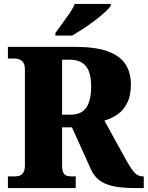

<svg xmlns="http://www.w3.org/2000/svg" viewBox="-20 -951 747 971"><path d="M20 0V-59H56Q68 -59 79 -62.5Q90 -66 98 -78.5Q106 -91 106 -115V-598Q106 -623 97.5 -635Q89 -647 77 -651Q65 -655 56 -655H20V-714H359Q464 -714 526 -691Q588 -668 615 -625.5Q642 -583 642 -525Q642 -468 623.5 -431Q605 -394 575 -373Q545 -352 508 -341L616 -145Q641 -100 659 -79.5Q677 -59 701 -59H707V0H663Q609 0 565.5 -7Q522 -14 491 -33.5Q460 -53 442 -90L344 -307H294V-115Q294 -91 300 -78.5Q306 -66 316.5 -62.5Q327 -59 340 -59H363V0ZM336 -371Q392 -371 416.5 -407Q441 -443 441 -514Q441 -562 429 -591.5Q417 -621 393 -635Q369 -649 334 -649H294V-371ZM260 -784Q274 -804 293 -829.5Q312 -855 330.5 -882Q349 -909 358 -931H540V-921Q531 -908 509 -888Q487 -868 458 -846Q429 -824 399 -804.5Q369 -785 345 -771H260Z"/></svg>

Font: Noto Serif Khmer SemiCondensed Black
Style: Regular
Weight: 900
Width: 4
Designer: Danh Hong and the Monotype Design Team
Foundry: Monotype Imaging Inc.
Version: Version 2.004